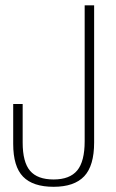

<svg xmlns="http://www.w3.org/2000/svg" viewBox="-20 -695 435 720"><path d="M181 5.5Q103.5 5.5 66.5 -32.5Q29.5 -70.5 29.5 -155.5V-305H65V-160.5Q65 -87 92.8 -54.5Q120.5 -22 181 -22Q241.5 -22 269.5 -55.8Q297.5 -89.5 297.5 -165.5V-675H333V-161Q333 -73.5 295.8 -34Q258.5 5.5 181 5.5Z"/></svg>

Font: Anybody ExtraLight
Style: Regular
Weight: 200
Designer: Tyler Finck
Foundry: Etcetera Type Company
Version: Version 1.010; ttfautohint (v1.8.3) -l 8 -r 50 -G 200 -x 14 